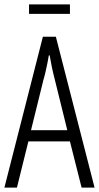

<svg xmlns="http://www.w3.org/2000/svg" viewBox="-20 -853 450 873"><path d="M0 0 175 -686H234L410 0H351L298 -210H109L57 0ZM121 -261H286L229 -492Q226 -504 222.5 -518Q219 -532 216 -547Q213 -562 210.5 -576Q208 -590 206 -601H202Q200 -587 196 -568Q192 -549 187.5 -528.5Q183 -508 178 -492ZM112 -790V-833H298V-790Z"/></svg>

Font: Archivo ExtraCondensed ExtraLight
Style: Regular
Weight: 250
Width: 2
Designer: Hector Gatti
Foundry: Omnibus-Type
Version: Version 2.001